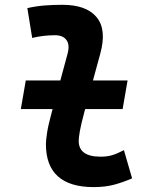

<svg xmlns="http://www.w3.org/2000/svg" viewBox="-20 -762 626 792"><path d="M65.9 -312 86.4 -430.2H506.3L485.8 -312ZM366.2 9.8Q268.6 9.8 219 -34.4Q169.4 -78.6 169.4 -167.5Q169.4 -183.1 174.1 -213.9Q178.7 -244.6 193.8 -300.3L258.8 -540.5Q268.6 -577.6 253.9 -597.2Q239.3 -616.7 207 -616.7Q183.6 -616.7 159.9 -614Q136.2 -611.3 112.8 -605.5L92.8 -728.5Q128.9 -736.8 165 -739.5Q201.2 -742.2 237.3 -742.2Q336.4 -742.2 378.7 -690.9Q420.9 -639.6 393.6 -540.5L328.1 -300.3Q314 -248 309.3 -220.7Q304.7 -193.4 304.7 -182.1Q303.7 -115.7 395 -115.7Q421.9 -115.7 442.4 -121.8Q462.9 -127.9 491.2 -142.6L524.9 -26.4Q490.7 -11.2 452.9 -0.7Q415 9.8 366.2 9.8Z"/></svg>

Font: Cascadia Mono NF
Style: Italic
Weight: 400
Italic angle: -10°
Monospace: yes
Designer: Aaron Bell
Foundry: Saja Typeworks
Version: Version 2404.023